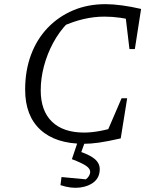

<svg xmlns="http://www.w3.org/2000/svg" viewBox="-20 -684 728 924"><path d="M384 8Q248 8 174.5 -59.5Q101 -127 101 -253Q101 -344 129 -419.5Q157 -495 209 -549.5Q261 -604 331.5 -634Q402 -664 488 -664Q523 -664 567.5 -658Q612 -652 659 -641L636 -580Q597 -593 559 -598.5Q521 -604 482 -604Q432 -604 381 -592Q330 -580 273 -554L307 -575Q265 -532 236 -478Q207 -424 191.5 -365.5Q176 -307 176 -249Q176 -151 230 -98.5Q284 -46 385 -46Q419 -46 460 -53.5Q501 -61 549 -76L561 -18Q495 -3 455.5 2.5Q416 8 384 8ZM481 -16 565 -211H592L561 -18ZM603 -448 580 -641H659L629 -448ZM271 207 276 168 393 179Q402 173 408 163Q414 153 414 143Q414 128 395 114.5Q376 101 326 82L351 41Q409 59 434.5 80Q460 101 460 130Q460 168 434 190.5Q408 213 365 218.5Q322 224 271 207ZM358 -13H393L359 82H326Z"/></svg>

Font: Piazzolla Thin Light
Style: Italic
Weight: 300
Italic angle: -11.3°
Version: Version 2.005